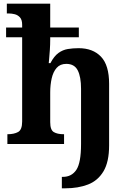

<svg xmlns="http://www.w3.org/2000/svg" viewBox="-20 -780 691 1040"><path d="M315 240V178H321Q368 178 393.5 140Q419 102 419 0V-299Q419 -364 401 -399Q383 -434 339 -434Q306 -434 287 -412.5Q268 -391 260 -355.5Q252 -320 252 -279V-118Q252 -76 271.5 -64.5Q291 -53 324 -53H327V0H20V-53H22Q56 -53 78 -65Q100 -77 100 -122V-578H13V-631H100V-646Q100 -673 88 -686Q76 -699 59.5 -703Q43 -707 29 -707H17V-760H252V-631H407V-578H252V-565Q252 -539 250 -509.5Q248 -480 246 -459Q244 -438 244 -438H253Q273 -476 296.5 -493Q320 -510 347.5 -514.5Q375 -519 406 -519Q483 -519 527 -473Q571 -427 571 -326V8Q571 97 540.5 148Q510 199 456.5 219.5Q403 240 334 240Z"/></svg>

Font: NotoSerif-Bold
Style: Regular
Weight: 700
Designer: Monotype Design Team
Foundry: Monotype Imaging Inc.
Version: Version 2.007; ttfautohint (v1.8) -l 8 -r 50 -G 200 -x 14 -D